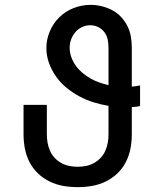

<svg xmlns="http://www.w3.org/2000/svg" viewBox="-20 -763 640 791"><path d="M300 8Q270 8 241 3Q212 -2 185 -15Q158 -28 136.5 -48.5Q115 -69 101.5 -95.5Q88 -122 82.5 -151Q77 -180 77 -210V-331H173V-210Q173 -192 176 -175Q179 -158 186 -142Q193 -126 205 -113Q217 -100 232.5 -91.5Q248 -83 265 -79.5Q282 -76 300 -76Q318 -76 335 -79.5Q352 -83 367.5 -91.5Q383 -100 395 -113Q407 -126 414 -142Q421 -158 424 -175Q427 -192 427 -210V-327Q396 -332 365.5 -341.5Q335 -351 307 -366Q279 -381 254.5 -401Q230 -421 211.5 -447Q193 -473 182 -503Q171 -533 171 -565Q171 -600 185 -633.5Q199 -667 224.5 -692Q250 -717 284 -730Q318 -743 353 -743Q376 -743 398.5 -737.5Q421 -732 441.5 -721.5Q462 -711 478 -694Q494 -677 504.5 -656.5Q515 -636 519 -613Q523 -590 523 -567V-406Q531 -407 540 -408Q549 -409 557 -411V-326Q549 -324 540 -323Q531 -322 523 -322V-210Q523 -180 517.5 -151Q512 -122 498.5 -95.5Q485 -69 463.5 -48.5Q442 -28 415 -15Q388 -2 359 3Q330 8 300 8ZM427 -412V-567Q427 -584 423.5 -600.5Q420 -617 410 -630.5Q400 -644 384.5 -651.5Q369 -659 352 -659Q334 -659 318 -651.5Q302 -644 290.5 -630.5Q279 -617 273 -600.5Q267 -584 267 -566Q267 -546 274 -527Q281 -508 292.5 -492Q304 -476 319.5 -463Q335 -450 352.5 -440Q370 -430 388.5 -423.5Q407 -417 427 -412Z"/></svg>

Font: Iosevka Fixed Medium Extended
Style: Regular
Weight: 500
Width: 7
Monospace: yes
Designer: Belleve Invis
Foundry: Belleve Invis
Version: Version 24.1.1; ttfautohint (v1.8.4)